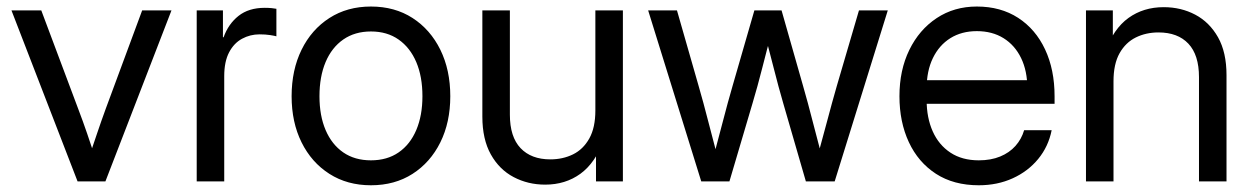

<svg xmlns="http://www.w3.org/2000/svg" viewBox="-20 -547 3780 579"><path d="M213.9 0 14.6 -515.6H104.5L215.8 -218.8Q230 -181.6 242.7 -144.5Q255.4 -107.4 267.6 -70.3H247.6Q260.3 -107.4 272.7 -144.5Q285.2 -181.6 298.8 -218.8L408.7 -515.6H497.1L297.9 0Z M573.2 0V-515.6H652.3V-434.6H654.3Q668.5 -474.6 699.2 -499Q730 -523.4 778.3 -523.4Q789.6 -523.4 799.1 -522.5Q808.6 -521.5 813.5 -520.5V-437.5Q808.6 -439 794.7 -441.2Q780.8 -443.4 762.7 -443.4Q734.4 -443.4 710 -430.2Q685.5 -417 670.9 -389.2Q656.2 -361.3 656.2 -317.4V0Z M1098.6 11.7Q1027.3 11.7 973.4 -22.7Q919.4 -57.1 889.4 -117.7Q859.4 -178.2 859.4 -256.8Q859.4 -335.9 889.4 -397Q919.4 -458 973.4 -492.7Q1027.3 -527.3 1098.6 -527.3Q1170.4 -527.3 1224.1 -492.7Q1277.8 -458 1307.9 -397Q1337.9 -335.9 1337.9 -256.8Q1337.9 -178.2 1307.9 -117.7Q1277.8 -57.1 1224.1 -22.7Q1170.4 11.7 1098.6 11.7ZM1098.6 -63.5Q1147.5 -63.5 1182.1 -87.4Q1216.8 -111.3 1235.4 -155Q1253.9 -198.7 1253.9 -256.8Q1253.9 -315.9 1235.4 -359.6Q1216.8 -403.3 1182.1 -427.7Q1147.5 -452.1 1098.6 -452.1Q1050.3 -452.1 1015.4 -428Q980.5 -403.8 961.9 -359.9Q943.4 -315.9 943.4 -256.8Q943.4 -198.2 961.9 -154.8Q980.5 -111.3 1015.1 -87.4Q1049.8 -63.5 1098.6 -63.5Z M1624 9.8Q1572.3 9.8 1529.1 -12.9Q1485.8 -35.6 1460.2 -81.3Q1434.6 -127 1434.6 -195.3V-515.6H1517.6V-201.2Q1517.6 -134.3 1549.8 -100.3Q1582 -66.4 1639.6 -66.4Q1677.2 -66.4 1708 -81.5Q1738.8 -96.7 1757.1 -129.4Q1775.4 -162.1 1775.4 -213.9V-515.6H1858.4V0H1777.3V-125H1800.8Q1775.4 -55.7 1730.2 -22.9Q1685.1 9.8 1624 9.8Z M2094.7 0 1934.6 -515.6H2021.5L2086.4 -289.1Q2101.6 -236.8 2115.5 -182.1Q2129.4 -127.4 2143.6 -74.7H2131.8Q2146 -127.4 2160.2 -182.1Q2174.3 -236.8 2189.5 -289.1L2254.9 -515.6H2336.9L2401.4 -289.1Q2416.5 -236.8 2430.4 -182.1Q2444.3 -127.4 2458.5 -74.7H2445.3Q2460 -127.4 2474.4 -182.1Q2488.8 -236.8 2503.9 -289.1L2570.3 -515.6H2657.2L2497.1 0H2410.2L2342.3 -234.4Q2327.1 -286.6 2313.2 -341.8Q2299.3 -397 2285.2 -449.7H2307.1Q2292.5 -397 2278.6 -341.8Q2264.6 -286.6 2249 -234.4L2179.7 0Z M2931.6 11.7Q2856 11.7 2802.5 -22.9Q2749 -57.6 2720.7 -118.4Q2692.4 -179.2 2692.4 -256.8Q2692.4 -335.4 2722.2 -396.5Q2752 -457.5 2804.7 -492.4Q2857.4 -527.3 2925.8 -527.3Q2997.6 -527.3 3050.3 -493.2Q3103 -459 3131.6 -397.9Q3160.2 -336.9 3160.2 -256.8V-233.9H2736.3V-305.2H3113.8L3078.1 -280.3Q3078.1 -333 3059.3 -371.8Q3040.5 -410.6 3006.3 -431.9Q2972.2 -453.1 2925.8 -453.1Q2879.9 -453.1 2845.9 -431.9Q2812 -410.6 2793.2 -371.8Q2774.4 -333 2774.4 -280.3V-245.1Q2774.4 -191.9 2792.7 -150.9Q2811 -109.9 2846.2 -86.7Q2881.3 -63.5 2931.6 -63.5Q2968.3 -63.5 2996.1 -75Q3023.9 -86.4 3042.2 -106.9Q3060.5 -127.4 3068.4 -154.3H3151.4Q3141.6 -105 3110.8 -67.6Q3080.1 -30.3 3033.9 -9.3Q2987.8 11.7 2931.6 11.7Z M3337.9 -301.8V0H3254.9V-515.6H3335.9V-390.6H3312.5Q3337.9 -460.4 3383.1 -492.9Q3428.2 -525.4 3489.3 -525.4Q3541.5 -525.4 3584.5 -502.7Q3627.4 -480 3653.1 -434.6Q3678.7 -389.2 3678.7 -320.3V0H3595.7V-314.5Q3595.7 -381.3 3563.7 -415.3Q3531.7 -449.2 3473.6 -449.2Q3436 -449.2 3405.3 -434.1Q3374.5 -418.9 3356.2 -386.5Q3337.9 -354 3337.9 -301.8Z"/></svg>

Font: Inter Khmer Looped
Style: Regular
Weight: 400
Designer: Rasmus Andersson, Sovichet Tep
Foundry: Anagata Design
Version: Version 1.000